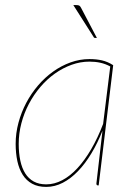

<svg xmlns="http://www.w3.org/2000/svg" viewBox="-20 -728 528 754"><path d="M41.5 0ZM367.5 0H364.5Q360.5 0 359.5 -2.2Q358.5 -4.5 358.5 -7L382.5 -215Q363.5 -166.5 339 -125.8Q314.5 -85 286.2 -55.8Q258 -26.5 226.5 -10.2Q195 6 161.5 6Q129 6 106.2 -6.5Q83.5 -19 69.2 -41.5Q55 -64 48.2 -95Q41.5 -126 41.5 -163Q41.5 -205 52.5 -246Q63.5 -287 83 -324Q102.5 -361 129.5 -392.5Q156.5 -424 188.8 -447Q221 -470 257.2 -483Q293.5 -496 331.5 -496Q358.5 -496 381 -490.8Q403.5 -485.5 424.5 -472ZM161.5 -4Q193.5 -4 224.8 -20.5Q256 -37 284.5 -68Q313 -99 338.5 -142.8Q364 -186.5 385 -241.5L413 -467Q394.5 -477 374.5 -481.5Q354.5 -486 331.5 -486Q295.5 -486 261 -473.5Q226.5 -461 195.5 -439Q164.5 -417 138.5 -386.5Q112.5 -356 93.5 -320Q74.5 -284 64 -244Q53.5 -204 53.5 -163Q53.5 -126.5 59.8 -97.2Q66 -68 79 -47.2Q92 -26.5 112.5 -15.2Q133 -4 161.5 -4ZM280 -708Q287.5 -708 291.2 -706Q295 -704 298.5 -697L360.5 -579H354Q349 -579 347.5 -583L268 -708Z"/></svg>

Font: Lato Hairline
Style: Italic
Weight: 100
Italic angle: -7°
Designer: Lukasz Dziedzic
Foundry: tyPoland Lukasz Dziedzic
Version: Version 2.007; 2014-02-27